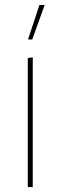

<svg xmlns="http://www.w3.org/2000/svg" viewBox="-20 -754 244 774"><path d="M92 0V-520L112 -523V0ZM93 -595 139 -734H160L110 -595Z"/></svg>

Font: Murecho Thin
Style: Regular
Weight: 100
Designer: Neil Summerour
Foundry: Positype
Version: Version 1.010